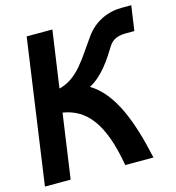

<svg xmlns="http://www.w3.org/2000/svg" viewBox="-106 -796 813 887"><g transform="rotate(-15 301.0 -353.0)"><path d="M556 -706C491 -706 425 -678 382 -617C319 -530 274 -442 182 -420L221 -692H98L0 0H123L167 -309C274 -292 348 -212 384 0H519C479 -184 424 -329 320 -391C384 -424 428 -493 459 -543C471 -563 489 -587 544 -587H585L602 -706Z"/></g></svg>

Font: Cantarell
Style: BoldOblique
Weight: 700
Italic angle: -8°
Designer: Dave Crossland
Version: Version 0.024